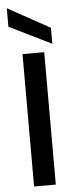

<svg xmlns="http://www.w3.org/2000/svg" viewBox="-62 -972 388 1004"><g transform="rotate(-5 132.0 -470.5)"><path d="M189 -695V0H75V-695ZM235 -819V-735L14 -844V-941Z"/></g></svg>

Font: IBM-Poppins
Style: Poppins-Medium
Weight: 500
Designer: Mike Abbink, Paul van der Laan, Pieter van Rosmalen, Ben Mitchell, Mark Frömberg
Foundry: Bold Monday
Version: Version 1.1